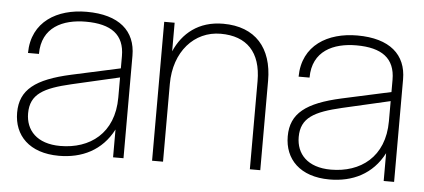

<svg xmlns="http://www.w3.org/2000/svg" viewBox="-43 -618 1582 716"><g transform="rotate(5 748.5 -260.0)"><path d="M400 0H439V-384C439 -476 377 -532 255 -532C145 -532 51 -478 50 -360H91C91 -460 169 -495 255 -495C350 -495 400 -459 400 -379V-333L217 -293C86 -264 29 -221 29 -135C29 -50 87 12 198 12C284 12 358 -23 400 -104ZM70 -136C70 -208 119 -234 222 -258L400 -299V-224C400 -89 310 -25 200 -25C112 -25 70 -73 70 -136Z M912 -330V0H951V-335C951 -457 887 -532 766 -532C674 -532 615 -482 585 -413V-520H546V0H587V-291C587 -412 661 -494 760 -494C857 -494 912 -439 912 -330Z M1413 0H1452V-384C1452 -476 1390 -532 1268 -532C1158 -532 1064 -478 1063 -360H1104C1104 -460 1182 -495 1268 -495C1363 -495 1413 -459 1413 -379V-333L1230 -293C1099 -264 1042 -221 1042 -135C1042 -50 1100 12 1211 12C1297 12 1371 -23 1413 -104ZM1083 -136C1083 -208 1132 -234 1235 -258L1413 -299V-224C1413 -89 1323 -25 1213 -25C1125 -25 1083 -73 1083 -136Z"/></g></svg>

Font: Aspekta 150
Style: Regular
Weight: 150
Designer: Ivo Dolenc
Version: Version 2.000